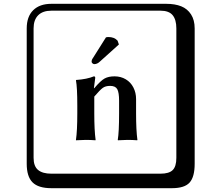

<svg xmlns="http://www.w3.org/2000/svg" viewBox="-20 -774 1140 1006"><path d="M535 -578Q540 -580 548 -580Q579 -580 596 -561L603 -541L504 -452Q490 -438 474 -438Q471 -438 467.5 -440Q464 -442 462 -445Q460 -448 460 -451Q460 -461 467 -470ZM693 -180Q693 -91 700 -41L699 -39Q674 -41 648 -41L598 -39L597 -41Q604 -82 604 -180V-246Q604 -289 594.5 -306.5Q585 -324 557 -324Q533 -324 518.5 -313.5Q504 -303 474 -268V-180Q474 -91 481 -41L480 -39Q455 -41 430 -41L378 -39V-41Q385 -89 385 -180V-221Q385 -316 378 -353L379 -355Q436 -359 472 -374Q479 -374 479 -366L472 -312H474Q508 -352 528.5 -363Q549 -374 580 -374Q613 -374 639 -358.5Q665 -343 679 -315.5Q693 -288 693 -255ZM249 -718Q204 -718 180 -694Q156 -670 156 -625V53Q156 97 179.5 116.5Q203 136 249 136H821Q866 136 885 117Q904 98 904 53V-625Q904 -671 884.5 -694.5Q865 -718 821 -718ZM1000 84Q1000 153 973.5 182.5Q947 212 881 212H249Q181 212 150.5 181.5Q120 151 120 84V-625Q120 -687 154 -720.5Q188 -754 249 -754H851Q897 -754 929.5 -741Q962 -728 981 -698.5Q1000 -669 1000 -625Z"/></svg>

Font: Libertinus Keyboard
Style: Regular
Weight: 700
Designer: Philipp H. Poll
Foundry: Khaled Hosny
Version: Version 6.7